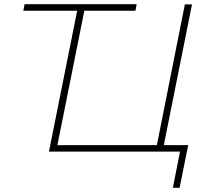

<svg xmlns="http://www.w3.org/2000/svg" viewBox="-20 -720 996 913"><path d="M759 -30H875L834 173H802L836 1H213V0L347 -669H91L97 -700H630L624 -669H381L253 -30H726L859 -699H893Z"/></svg>

Font: Montserrat Alternates ExLight
Style: Italic
Weight: 275
Italic angle: -11.3°
Designer: Julieta Ulanovsky
Foundry: Julieta Ulanovsky
Version: Version 7.200